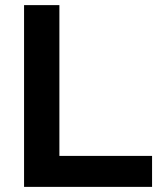

<svg xmlns="http://www.w3.org/2000/svg" viewBox="-20 -730 624 750"><path d="M74 0V-710H212V-121H574V0Z"/></svg>

Font: YasnoRaleway
Style: Bold
Weight: 700
Designer: Matt McInerney, Pablo Impallari, Rodrigo Fuenzalida
Foundry: Matt McInerney, Pablo Impallari, Rodrigo Fuenzalida
Version: Version 4.026